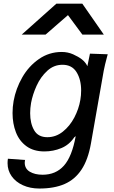

<svg xmlns="http://www.w3.org/2000/svg" viewBox="-20 -852 640 1079"><path d="M22.5 65Q22.5 51.5 24.5 40L120.5 47Q119 54.5 119 62Q119 96 147.5 113Q176 130 219.5 130Q293.5 130 339 79.2Q384.5 28.5 405.5 -87L397 -80Q369 -38 324.2 -19.5Q279.5 -1 229.5 -1Q169 -1 128.8 -30.2Q88.5 -59.5 69.5 -108.5Q50.5 -157.5 50.5 -216.5Q50.5 -251 56.5 -284.5Q69 -354 105.2 -417.2Q141.5 -480.5 198.8 -520.2Q256 -560 327 -560Q361 -560 390.8 -546.8Q420.5 -533.5 440 -518.5Q451.5 -509.5 459.5 -499Q467.5 -488.5 471 -480L485.5 -550.5L585.5 -547L582 -534.5Q569 -486.5 563 -455L491 -45.5Q475 45.5 438 101.2Q401 157 342.8 182.2Q284.5 207.5 201 207.5Q149.5 207.5 108.8 189Q68 170.5 45.2 138Q22.5 105.5 22.5 65ZM431.5 -290.5Q436 -316 436 -343.5Q436 -405 410.2 -446.5Q384.5 -488 331 -488Q282.5 -488 245.5 -454Q208.5 -420 186 -370.8Q163.5 -321.5 154.5 -273Q149.5 -244 149.5 -216Q149.5 -158.5 172 -119.8Q194.5 -81 246 -81Q294 -81 333.2 -112.2Q372.5 -143.5 397.8 -191.8Q423 -240 431.5 -290.5ZM297 -831.5H442.5L563.5 -657.5H443L362 -767L236 -657.5H102Z"/></svg>

Font: JuliaMono MediumItalic
Style: Regular
Weight: 500
Italic angle: -9°
Monospace: yes
Designer: cormullion
Foundry: corm
Version: Version 0.049; ttfautohint (v1.8.4)